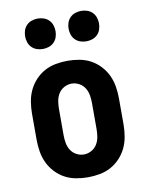

<svg xmlns="http://www.w3.org/2000/svg" viewBox="-84 -801 669 870"><g transform="rotate(-10 250.0 -366.0)"><path d="M250 8Q223 8 195.5 3Q168 -2 144 -15Q120 -28 101 -48.5Q82 -69 70.5 -93.5Q59 -118 54.5 -145.5Q50 -173 50 -200V-320Q50 -347 54.5 -374.5Q59 -402 70.5 -426.5Q82 -451 101 -471.5Q120 -492 144 -505Q168 -518 195.5 -523Q223 -528 250 -528Q277 -528 304.5 -523Q332 -518 356 -505Q380 -492 399 -471.5Q418 -451 429.5 -426.5Q441 -402 445.5 -374.5Q450 -347 450 -320V-200Q450 -173 445.5 -145.5Q441 -118 429.5 -93.5Q418 -69 399 -48.5Q380 -28 356 -15Q332 -2 304.5 3Q277 8 250 8ZM250 -97Q268 -97 284.5 -106Q301 -115 310.5 -130.5Q320 -146 323 -164Q326 -182 326 -200V-320Q326 -338 323 -356Q320 -374 310.5 -389.5Q301 -405 284.5 -414Q268 -423 250 -423Q232 -423 215.5 -414Q199 -405 189.5 -389.5Q180 -374 177 -356Q174 -338 174 -320V-200Q174 -182 177 -164Q180 -146 189.5 -130.5Q199 -115 215.5 -106Q232 -97 250 -97ZM350 -600Q336 -600 322.5 -604.5Q309 -609 299 -619Q289 -629 284.5 -642.5Q280 -656 280 -670Q280 -684 284.5 -697.5Q289 -711 299 -721Q309 -731 322.5 -735.5Q336 -740 350 -740Q364 -740 377.5 -735.5Q391 -731 401 -721Q411 -711 415.5 -697.5Q420 -684 420 -670Q420 -656 415.5 -642.5Q411 -629 401 -619Q391 -609 377.5 -604.5Q364 -600 350 -600ZM150 -600Q136 -600 122.5 -604.5Q109 -609 99 -619Q89 -629 84.5 -642.5Q80 -656 80 -670Q80 -684 84.5 -697.5Q89 -711 99 -721Q109 -731 122.5 -735.5Q136 -740 150 -740Q164 -740 177.5 -735.5Q191 -731 201 -721Q211 -711 215.5 -697.5Q220 -684 220 -670Q220 -656 215.5 -642.5Q211 -629 201 -619Q191 -609 177.5 -604.5Q164 -600 150 -600Z"/></g></svg>

Font: Iosevka SS18 Extrabold
Style: Regular
Weight: 800
Monospace: yes
Designer: Belleve Invis
Foundry: Belleve Invis
Version: Version 25.1.1; ttfautohint (v1.8.4)